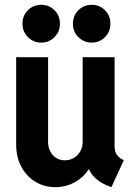

<svg xmlns="http://www.w3.org/2000/svg" viewBox="-20 -771 562 799"><path d="M210.3 7.8Q163.5 7.8 126.7 -14.9Q89.8 -37.6 68.6 -77.5Q47.3 -117.4 47.3 -169.4V-532.9H180.1V-181.9Q180.1 -148.5 199.5 -126.2Q218.8 -103.9 250.2 -103.9Q271.2 -103.9 287.9 -114.1Q304.6 -124.2 314.3 -141.7Q324 -159.2 324 -181V-532.9H456.9V-163.2Q456.9 -141.3 465.6 -127.8Q474.3 -114.3 495.2 -104.5L443.7 7.8Q399.1 -6.8 372.3 -34.5Q345.4 -62.1 343.8 -95.4L369.6 -66.4H321.1L364.8 -99.4Q348.1 -51.6 306 -21.9Q263.8 7.8 210.3 7.8ZM361.5 -593.7Q328.9 -593.7 306.1 -616.6Q283.4 -639.5 283.4 -672.3Q283.4 -705.7 306.1 -728.4Q328.9 -751 361.5 -751Q394.3 -751 416.9 -728.4Q439.5 -705.7 439.5 -672.3Q439.5 -639.5 416.9 -616.6Q394.3 -593.7 361.5 -593.7ZM151.5 -593.7Q118.9 -593.7 96.1 -616.6Q73.4 -639.5 73.4 -672.3Q73.4 -705.7 96.1 -728.4Q118.9 -751 151.5 -751Q184.3 -751 206.9 -728.4Q229.5 -705.7 229.5 -672.3Q229.5 -639.5 206.9 -616.6Q184.3 -593.7 151.5 -593.7Z"/></svg>

Font: Reddit Sans Condensed
Style: Regular
Weight: 400
Designer: Stephen Hutchings
Foundry: Reddit
Version: Version 1.014